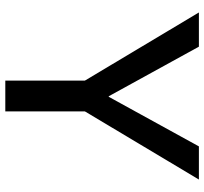

<svg xmlns="http://www.w3.org/2000/svg" viewBox="-43 -727 770 724"><g transform="rotate(90 342.0 -365.0)"><path d="M156 -730 343 -390H345L532 -730H657L400 -300V0H284V-300L27 -730Z"/></g></svg>

Font: Mplus 1p Medium
Style: Regular
Weight: 500
Version: Version 1.061